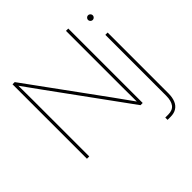

<svg xmlns="http://www.w3.org/2000/svg" viewBox="-231 -926 1327 1327"><g transform="rotate(-45 432.5 -262.0)"><path d="M82 -727.5H103.5L505.4 -175.3Q560.1 -99.6 614.3 -23.4H605.5Q605.5 -74.2 605 -99.6Q605 -137.7 604.5 -175.3V-727.5H627V0H605.5L204.6 -551.3Q177.2 -589.4 149.9 -627.4Q122.6 -665.5 95.2 -703.6H103.5Q104 -665.5 104 -627.4Q104.5 -602.1 104.5 -551.3V0H82ZM799.8 -515.6V79.1Q799.8 118.2 788.3 146.2Q776.9 174.3 753.4 189.2Q730 204.1 695.3 204.1H666V181.6H695.3Q737.8 181.6 757.6 155.3Q777.3 128.9 777.3 79.1V-515.6ZM765.6 -672.9Q765.6 -679.2 768.8 -684.3Q772 -689.5 777.1 -692.6Q782.2 -695.8 788.6 -695.8Q794.9 -695.8 800 -692.6Q805.2 -689.5 808.3 -684.3Q811.5 -679.2 811.5 -672.9Q811.5 -666.5 808.3 -661.4Q805.2 -656.2 800 -653.1Q794.9 -649.9 788.6 -649.9Q782.2 -649.9 777.1 -653.1Q772 -656.2 768.8 -661.4Q765.6 -666.5 765.6 -672.9Z"/></g></svg>

Font: Intratopia Thin
Style: Regular
Weight: 100
Designer: Rasmus Andersson
Foundry: rsms
Version: Version 3.000;Glyphs 3.2.3 (3260)